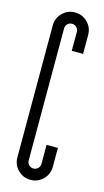

<svg xmlns="http://www.w3.org/2000/svg" viewBox="-114 -756 433 798"><g transform="rotate(15 102.5 -357.0)"><path d="M181.6 -641V-559.4H132.9V-641Q132.9 -652.6 124.7 -660.6Q116.6 -668.5 105.4 -668.5Q93.7 -668.5 85.8 -660.6Q77.9 -652.6 77.9 -641V-73.3Q77.9 -61.6 85.8 -53.7Q93.7 -45.8 105.4 -45.8Q116.6 -45.8 124.7 -53.7Q132.9 -61.6 132.9 -73.3V-154.9H181.6V-73.3Q181.6 -41.6 159.3 -19.4Q137 2.9 105.4 2.9Q73.7 2.9 51.4 -19.4Q29.2 -41.6 29.2 -73.3V-641Q29.2 -672.6 51.4 -694.9Q73.7 -717.2 105.4 -717.2Q137 -717.2 159.3 -694.9Q181.6 -672.6 181.6 -641Z"/></g></svg>

Font: Marapfhont
Style: Book
Weight: 400
Version: Version 0.15